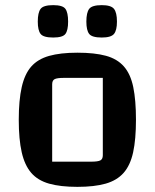

<svg xmlns="http://www.w3.org/2000/svg" viewBox="-20 -716 602 747"><path d="M281 11Q215 11 171 -1.5Q127 -14 101.5 -43.5Q76 -73 64.5 -123.5Q53 -174 53 -250Q53 -326 64.5 -377Q76 -428 101.5 -457Q127 -486 171 -498.5Q215 -511 281 -511Q348 -511 392 -499Q436 -487 462 -457.5Q488 -428 498.5 -377Q509 -326 509 -250Q509 -174 498 -123.5Q487 -73 461 -43.5Q435 -14 391 -1.5Q347 11 281 11ZM183 -87H334Q361 -87 370.5 -92Q380 -97 380 -112V-413H229Q202 -413 192.5 -408Q183 -403 183 -388ZM376 -570Q338 -570 327 -584Q316 -598 316 -632Q316 -667 327 -681.5Q338 -696 376 -696Q412 -696 423.5 -681.5Q435 -667 435 -632Q435 -598 423.5 -584Q412 -570 376 -570ZM187 -570Q149 -570 138 -584Q127 -598 127 -632Q127 -667 138 -681.5Q149 -696 187 -696Q224 -696 234.5 -681.5Q245 -667 245 -632Q245 -598 234.5 -584Q224 -570 187 -570Z"/></svg>

Font: Changa ExtraLight Medium
Style: Regular
Weight: 500
Version: Version 3.002; ttfautohint (v1.8.2)